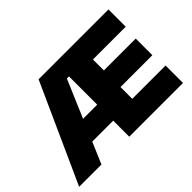

<svg xmlns="http://www.w3.org/2000/svg" viewBox="-117 -905 1172 1172"><g transform="rotate(-45 469.0 -319.5)"><path d="M4 0 293 -639H471.5L470.5 -520.5H418.5L196.5 0ZM171.5 -138.5V-276.5H458V-138.5ZM489 0V-150.5H900.5V0ZM436.5 0V-639H613V0ZM540.5 -252V-395.5H888V-252ZM489 -490V-639H896V-490Z"/></g></svg>

Font: Anek Bangla ExtraBold
Style: Regular
Weight: 800
Designer: Sulekha Rajkumar (Bangla), Yesha Goshar (Latin)
Foundry: Ek Type
Version: Version 1.003